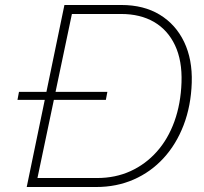

<svg xmlns="http://www.w3.org/2000/svg" viewBox="-20 -749 818 769"><path d="M87 0 238 -729H466Q556 -729 620 -690Q684 -651 717.5 -581Q751 -511 748 -418Q745 -325 715.5 -248Q686 -171 635 -115.5Q584 -60 515.5 -30Q447 0 365 0ZM130 -36H369Q442 -36 502.5 -63.5Q563 -91 608 -141.5Q653 -192 678.5 -262.5Q704 -333 707 -419Q710 -506 681 -567.5Q652 -629 597 -661Q542 -693 465 -693H268ZM50 -349 56 -381H410L404 -349Z"/></svg>

Font: Mona Sans ExtraLight
Style: Italic
Weight: 200
Italic angle: -11.6951°
Designer: Deni Anggara
Foundry: GitHub
Version: Version 2.000